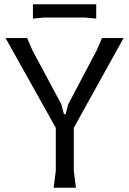

<svg xmlns="http://www.w3.org/2000/svg" viewBox="-20 -878 604 898"><path d="M231 0 241 -80V-280L6 -700H107L132 -642L267 -390L279 -344H287L299 -390L432 -642L457 -700H558L325 -280V-80L335 0ZM134 -858H430V-791L378 -796H186L134 -791Z"/></svg>

Font: AR One Sans
Style: Regular
Weight: 400
Designer: Niteesh Yadav
Foundry: Niteesh Yadav
Version: Version 1.001;gftools[0.9.33]